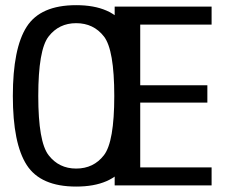

<svg xmlns="http://www.w3.org/2000/svg" viewBox="-20 -700 862 725"><path d="M267.5 4.5Q402.5 4.5 455 -76.8Q507.5 -158 507.5 -337.5Q507.5 -517 455 -598.8Q402.5 -680.5 267.5 -680.5Q133 -680.5 80.8 -599Q28.5 -517.5 28.5 -337.5Q28.5 -158 81 -76.8Q133.5 4.5 267.5 4.5ZM267.5 -63.5Q202.5 -63.5 163.5 -114Q124.5 -164.5 124.5 -337.5Q124.5 -512 163.5 -562.2Q202.5 -612.5 267.5 -612.5Q333.5 -612.5 372.5 -562.2Q411.5 -512 411.5 -337.5Q411.5 -164.5 372.5 -114Q333.5 -63.5 267.5 -63.5ZM413 0H779V-68H509.5V-312.5H763V-378H509.5V-607H779V-675H413Z"/></svg>

Font: Anybody SemiCondensed
Style: Regular
Weight: 400
Width: 4
Version: Version 1.113;gftools[0.9.25]